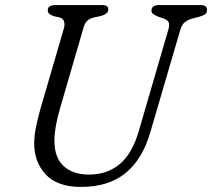

<svg xmlns="http://www.w3.org/2000/svg" viewBox="-20 -720 834 755"><path d="M526 -205.5 641.5 -602Q647 -620 644 -630.2Q641 -640.5 623 -647.5L603 -654Q589 -660 582.2 -665Q575.5 -670 575.5 -678.5Q576 -700 605.5 -700H770Q794 -700 794 -682Q794 -671 788.5 -665.5Q783 -660 765 -654.5L736 -647Q717 -641.5 706 -632.2Q695 -623 688.5 -601L570.5 -198Q539.5 -92.5 472.8 -38.8Q406 15 298.5 15Q204 15 159 -34.8Q114 -84.5 114.5 -157Q114.5 -188 122.5 -225.5Q130.5 -263 141 -299L231 -607.5Q235.5 -623 232 -635.2Q228.5 -647.5 214 -651.5L191 -656.5Q177.5 -661.5 172.5 -666.8Q167.5 -672 168 -681Q168 -700 199 -700H382.5Q406.5 -700 406 -683Q406 -665 375.5 -657L346.5 -650.5Q331.5 -646.5 322.5 -637.8Q313.5 -629 308.5 -611.5L217.5 -299Q194 -219.5 194 -166Q194 -100.5 230.2 -67Q266.5 -33.5 330.5 -33.5Q401 -33.5 450.5 -74.5Q500 -115.5 526 -205.5Z"/></svg>

Font: Fraunces 9pt SuperSoft Light
Style: Italic
Weight: 300
Italic angle: -16°
Version: Version 1.000;[b76b70a41]